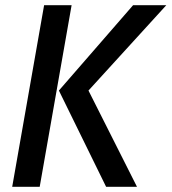

<svg xmlns="http://www.w3.org/2000/svg" viewBox="-20 -720 661 740"><path d="M150 -700H256L133 0H27ZM207 -371 493 -700H621L321 -371L508 0H389Z"/></svg>

Font: Cabin Medium
Style: Italic
Weight: 500
Italic angle: -7°
Designer: Pablo Impallari
Foundry: Pablo Impallari. http://www.impallari.com Igino Marini. http://www.ikern.com
Version: Version 2.200